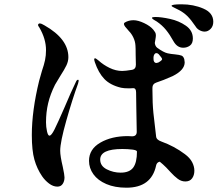

<svg xmlns="http://www.w3.org/2000/svg" viewBox="-20 -861 1040 893"><path d="M972 -760Q972 -739 959.5 -726.5Q947 -714 932 -714Q920 -714 908 -720.5Q896 -727 889 -739Q868 -770 850.5 -787Q833 -804 809 -816Q800 -821 789 -826Q778 -831 778 -834Q778 -841 824 -841Q880 -841 926 -821Q972 -801 972 -760ZM687 -778Q687 -782 702 -782Q730 -782 771 -773Q812 -764 844.5 -741.5Q877 -719 877 -682Q877 -659 863.5 -649Q850 -639 832 -639Q804 -639 787 -669Q770 -700 752 -722Q734 -744 709 -761Q704 -764 695.5 -769Q687 -774 687 -778ZM884 -67Q884 -46 873.5 -31.5Q863 -17 842 -17Q823 -17 806.5 -29.5Q790 -42 775 -58.5Q760 -75 753 -82Q738 -97 723 -109Q709 -106 706 -91Q684 12 568 12Q514 12 474.5 -5Q435 -22 414.5 -50.5Q394 -79 394 -113Q394 -167 446.5 -197.5Q499 -228 575 -228Q588 -228 594 -227Q616 -227 616 -248Q616 -278 614 -360L613 -431Q613 -451 600 -451L582 -450Q555 -450 543 -453Q493 -465 465.5 -493.5Q438 -522 421 -572Q418 -584 418 -583Q418 -590 422 -590Q425 -590 430.5 -585.5Q436 -581 439 -579Q461 -559 490 -545Q519 -531 548 -531Q563 -531 593 -536Q612 -539 612 -560L611 -605Q611 -639 610 -649Q609 -668 600.5 -686Q592 -704 580 -716Q575 -721 571.5 -726Q568 -731 562 -737Q552 -751 560 -756Q578 -767 601 -767Q622 -767 650.5 -753.5Q679 -740 693 -723Q698 -717 701.5 -711Q705 -705 705 -697Q705 -690 703 -679Q701 -668 700 -661Q702 -646 711 -639Q741 -617 760 -613Q773 -610 795 -608Q815 -606 824 -602.5Q833 -599 837 -586Q839 -576 839 -571Q839 -535 783 -507Q738 -487 707 -477Q689 -471 689 -453V-441Q689 -380 693.5 -335.5Q698 -291 706 -227Q707 -211 730 -203Q791 -181 840 -144Q863 -127 873.5 -107Q884 -87 884 -67ZM346 -485Q346 -482 343 -472Q317 -401 288.5 -300.5Q260 -200 260 -160Q260 -135 272 -85Q280 -47 280 -36Q280 -18 271.5 -5.5Q263 7 247 7Q227 7 208 -7.5Q189 -22 176 -41Q152 -76 140 -118.5Q128 -161 128 -233Q128 -346 162 -485Q163 -488 175 -531Q185 -560 189.5 -581.5Q194 -603 194 -628Q194 -680 163 -733Q161 -736 159 -739Q157 -742 157 -745Q157 -748 159.5 -750Q162 -752 164 -752Q173 -752 187 -743Q298 -680 298 -595Q298 -576 289 -557Q280 -538 260 -507Q240 -475 236 -467Q214 -423 204 -381Q194 -339 194 -292Q194 -271 198.5 -250.5Q203 -230 210 -230Q219 -230 233.5 -259Q248 -288 279 -359Q311 -435 333 -480Q337 -490 343 -490Q346 -490 346 -485ZM707 -614Q702 -614 698.5 -609Q695 -604 694 -596V-588V-586Q694 -578 697.5 -573Q701 -568 707 -568Q710 -568 716 -570Q734 -580 734 -586Q734 -591 718 -609Q713 -614 707 -614ZM598 -165Q574 -168 549 -168Q446 -168 446 -119Q446 -89 476.5 -73.5Q507 -58 541 -58Q582 -58 599.5 -81.5Q617 -105 617 -156Q617 -162 598 -165Z"/></svg>

Font: Shippori Mincho B1
Style: Bold
Weight: 700
Designer: FONTDASU
Foundry: FONTDASU / Google Inc. / but / Adobe
Version: Version 3.110; ttfautohint (v1.8.3)